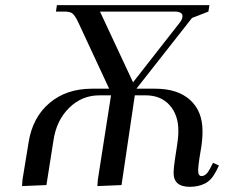

<svg xmlns="http://www.w3.org/2000/svg" viewBox="-20 -722 903 749"><path d="M65.9 3.9 67.9 -22 91.8 -168Q107.4 -264.6 173.3 -320.3Q239.3 -376 338.9 -376H405.8L284.2 -637.2Q272.9 -660.2 263.7 -668.5Q254.4 -676.8 232.9 -676.8H198.2L202.1 -702.1H796.9L793 -676.8L729 -651.9L512.2 -376H585Q673.3 -376 721.7 -332Q770 -288.1 770 -210.9Q770 -179.2 765.1 -147.9L757.8 -104Q752.9 -68.8 752.9 -58.1Q752.9 -35.2 766.1 -35.2Q784.7 -35.2 799.8 -64.9L811 -86.9L834 -76.2L823.2 -54.2Q805.2 -19 779.5 -6.1Q753.9 6.8 720.2 6.8Q657.2 6.8 657.2 -47.9Q657.2 -66.9 663.1 -105L670.9 -155.8Q675.8 -185.5 675.8 -211.9Q675.8 -273.4 641.6 -311.8Q607.4 -350.1 547.9 -350.1H505.9L454.1 0L359.9 3.9L361.8 -22L413.1 -350.1H368.2Q299.3 -350.1 250 -301.5Q200.7 -252.9 189 -176.8L161.1 0ZM370.1 -676.8 499 -400.9 683.1 -636.2Q691.9 -648.4 691.9 -659.2Q691.9 -676.8 660.2 -676.8Z"/></svg>

Font: Dihjauti
Style: Bold Italic
Weight: 700
Italic angle: -9°
Designer: T. Christopher White
Version: Version 3.0.0